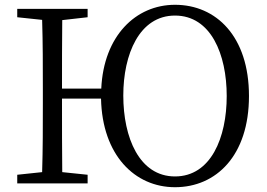

<svg xmlns="http://www.w3.org/2000/svg" viewBox="-20 -766 1115 802"><path d="M711 -29C562 -29 495 -191 495 -367C495 -539 562 -701 711 -701C861 -701 927 -539 927 -365C927 -191 861 -29 711 -29ZM239 -396C239 -494 239 -589 240 -682L346 -694V-729H52V-694L156 -683C159 -587 159 -489 159 -392V-337C159 -239 159 -142 156 -47L52 -36V0H346V-36L240 -47C239 -141 239 -238 239 -354H402C407 -118 543 16 711 16C883 16 1020 -116 1020 -365C1020 -614 883 -746 711 -746C547 -746 413 -616 403 -396Z"/></svg>

Font: Source Han Serif AKR9
Style: Regular
Weight: 400
Designer: Ryoko NISHIZUKA 西塚涼子 (kana & ideographs); Frank Grießhammer (Latin, Greek & Cyrillic); Sandoll Communications 산돌커뮤니케이션, 
Foundry: Adobe Systems Incorporated
Version: Version 1.005;hotconv 1.0.107;makeotfexe 2.5.65593